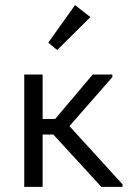

<svg xmlns="http://www.w3.org/2000/svg" viewBox="-20 -732 505 752"><path d="M75 -440H147V-266H196L343 -440H420V-430L252 -238L460 -10V0H377L189 -205H147V0H75ZM334 -665 204 -536 169 -565 274 -712Z"/></svg>

Font: Tilda Sans
Style: Regular
Weight: 400
Designer: ParaType Ltd
Foundry: ParaType Ltd
Version: Version 1.009